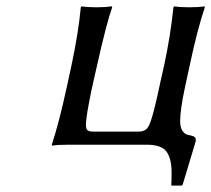

<svg xmlns="http://www.w3.org/2000/svg" viewBox="-20 -453 661 601"><path d="M189 -180.2 204.1 -250Q225.6 -351.1 232.9 -430.2L235.8 -433.1Q252.9 -430.2 282.2 -430.2Q310.5 -430.2 330.1 -433.1L331.1 -430.2Q313 -378.9 284.2 -250L272.9 -200.2Q267.1 -176.3 258.1 -128.7Q249 -81.1 249 -61Q249 -49.3 254.2 -45.2Q259.3 -41 272.9 -41H414.1Q433.6 -41 442.9 -54.2Q447.3 -60.5 452.4 -75.7Q457.5 -90.8 462.6 -110.8Q467.8 -130.9 471.4 -147.2Q475.1 -163.6 478.8 -181.2Q482.4 -198.7 482.9 -200.2L494.1 -250Q513.2 -337.9 522.9 -430.2L525.9 -433.1Q543 -430.2 571.8 -430.2Q600.6 -430.2 620.1 -433.1L621.1 -430.2Q597.2 -358.4 574.2 -250L559.1 -180.2Q543.9 -108.9 543.9 -74.2Q543.9 -53.7 551.5 -43Q559.1 -32.2 568.4 -30.8Q577.6 -29.3 585.2 -26.4Q592.8 -23.4 592.8 -16.1V-11.2L551.8 125L548.8 127.9H517.1L516.1 125Q517.1 111.8 517.1 86.9Q517.1 43.5 501.2 21.7Q485.4 0 439.9 0H190.9Q161.1 0 143.1 2.9L142.1 0Q165 -69.3 189 -180.2Z"/></svg>

Font: Linear Smooth
Style: Italic
Weight: 400
Designer: Philipp H. Poll, Flanker
Foundry: Philipp H. Poll, reworked by Flanker
Version: Version 1.061 | FøM Fix